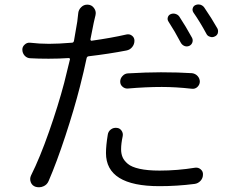

<svg xmlns="http://www.w3.org/2000/svg" viewBox="-20 -791 1040 843"><path d="M823.2 -625Q828.1 -615.2 824.7 -605Q821.3 -594.7 811.5 -589.8Q800.8 -585 790.5 -588.9Q780.3 -592.8 774.4 -602.5Q747.1 -654.3 719.7 -696.3Q713.9 -705.1 716.8 -714.8Q719.7 -724.6 728.5 -728.5Q739.3 -733.4 750.5 -730Q761.7 -726.6 767.6 -717.8Q795.9 -674.8 823.2 -625ZM541 -402.3Q528.3 -401.4 518.1 -410.2Q507.8 -418.9 507.8 -432.6Q507.8 -446.3 517.6 -457Q527.3 -467.8 541 -468.8Q622.1 -473.6 686.5 -473.6Q763.7 -473.6 823.2 -469.7Q837.9 -467.8 847.7 -457Q857.4 -446.3 857.4 -431.6Q856.4 -418 846.2 -408.7Q835.9 -399.4 821.3 -401.4Q752 -409.2 690.4 -409.2Q621.1 -409.2 541 -402.3ZM535.2 -639.6Q548.8 -642.6 559.6 -634.3Q570.3 -626 570.3 -612.3Q570.3 -596.7 560.5 -584.5Q550.8 -572.3 535.2 -569.3Q460 -554.7 369.1 -543.9Q362.3 -543 360.4 -536.1Q348.6 -479.5 331.1 -411.1Q305.7 -311.5 267.1 -194.3Q228.5 -77.1 193.4 3.9Q186.5 20.5 169.9 27.3Q161.1 31.2 151.4 31.2Q143.6 31.2 136.7 29.3Q121.1 24.4 115.2 9.3Q109.4 -5.9 116.2 -20.5Q155.3 -98.6 195.3 -212.9Q235.4 -327.1 261.7 -426.8Q270.5 -460.9 287.1 -530.3Q288.1 -532.2 286.1 -534.2Q284.2 -536.1 281.2 -536.1Q239.3 -533.2 193.4 -533.2Q147.5 -533.2 114.3 -535.2Q99.6 -535.2 88.9 -545.9Q78.1 -557.6 78.1 -573.2Q78.1 -585.9 87.9 -594.7Q97.7 -604.5 111.3 -603.5Q153.3 -598.6 195.3 -598.6Q236.3 -598.6 295.9 -603.5Q302.7 -603.5 304.7 -611.3Q315.4 -673.8 319.3 -696.3Q321.3 -712.9 323.2 -730.5Q324.2 -748 336.9 -759.8Q347.7 -770.5 362.3 -770.5Q364.3 -770.5 366.2 -770.5Q382.8 -769.5 392.6 -755.9Q400.4 -745.1 400.4 -733.4Q400.4 -729.5 399.4 -724.6Q397.5 -717.8 395 -706.1Q392.6 -694.3 391.6 -691.4L377 -618.2Q377 -615.2 378.9 -613.3Q380.9 -611.3 382.8 -612.3Q466.8 -624 535.2 -639.6ZM453.1 -199.2Q455.1 -213.9 466.8 -222.7Q478.5 -231.4 493.2 -229.5Q505.9 -228.5 513.7 -217.3Q521.5 -206.1 518.6 -192.4Q511.7 -160.2 511.7 -135.7Q511.7 -116.2 518.1 -101.1Q524.4 -85.9 541 -71.8Q557.6 -57.6 592.8 -49.8Q627.9 -42 680.7 -42Q758.8 -42 836.9 -54.7Q850.6 -56.6 861.3 -47.4Q872.1 -38.1 871.1 -24.4Q871.1 -8.8 860.4 2.9Q849.6 14.6 834 16.6Q756.8 26.4 679.7 26.4Q445.3 26.4 445.3 -119.1Q445.3 -151.4 453.1 -199.2ZM829.1 -736.3Q825.2 -742.2 825.2 -749Q825.2 -752 826.2 -754.9Q829.1 -764.6 837.9 -768.6Q844.7 -771.5 850.6 -771.5Q855.5 -771.5 859.4 -770.5Q871.1 -766.6 877 -757.8Q909.2 -710.9 934.6 -666Q937.5 -660.2 937.5 -654.3Q937.5 -649.4 936.5 -645.5Q932.6 -634.8 922.9 -630.9Q917 -627.9 911.1 -627.9Q906.2 -627.9 901.4 -629.9Q890.6 -632.8 885.7 -643.6Q858.4 -694.3 829.1 -736.3Z"/></svg>

Font: Gen Jyuu Gothic Normal
Style: Regular
Weight: 300
Designer: [Source Han Sans]
Ryoko NISHIZUKA  (kana & ideographs); Paul D. Hunt (Latin, Greek & Cyrillic); Wenlong ZHANG  (bopomofo
Version: Version 1.002.20150607